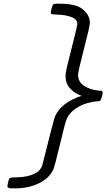

<svg xmlns="http://www.w3.org/2000/svg" viewBox="-20 -770 590 1040"><path d="M20 237.8Q20 233.9 23.9 217.5Q27.8 201.2 30.8 196.8Q34.7 191.9 46.9 191.4Q59.1 190.9 81.5 189.9Q104 189 124 185.1Q137.2 182.1 148.2 178.5Q159.2 174.8 167.5 170.4Q175.8 166 182.4 162.1Q189 158.2 193.6 151.6Q198.2 145 201.2 141.6Q204.1 138.2 206.5 131.1Q209 124 210 122.1Q210.9 120.1 211.9 112.8L213.9 106Q272 -126 277.8 -139.2Q312 -215.3 421.9 -251Q384.8 -263.2 359.9 -290.5Q335 -317.9 335 -359.9Q335 -372.1 341.8 -403.8Q398.9 -629.9 398.9 -639.2Q398.9 -666 367.4 -677.5Q335.9 -689 299.1 -690.4Q262.2 -691.9 258.8 -693.8Q254.9 -696.8 254.9 -702.9Q254.9 -709 261.2 -730Q265.1 -744.1 269.5 -747.1Q273.9 -750 287.1 -750H304.2Q393.1 -750 429.9 -718.5Q466.8 -687 466.8 -647Q466.8 -627.9 434.8 -504.9Q402.8 -381.8 402.8 -365.2Q402.8 -326.2 435.3 -305.2Q467.8 -284.2 509.8 -279.8Q510.7 -279.8 516.8 -279.3Q522.9 -278.8 524.9 -278.8Q526.9 -278.8 530.5 -277.3Q534.2 -275.9 535.2 -273.4Q536.1 -271 536.1 -267.1Q536.1 -261.2 531.5 -244.6Q526.9 -228 522 -224.1Q519 -222.2 513.4 -221.7Q507.8 -221.2 495.4 -220.2Q482.9 -219.2 466.8 -214.8Q425.8 -206.1 391.4 -183.1Q356.9 -160.2 341.8 -127Q334 -110.8 304.9 11.5Q275.9 133.8 268.1 149.9Q245.1 196.8 189.5 223.4Q133.8 250 65.9 250H39.1Q20 250 20 237.8Z"/></svg>

Font: CMU Concrete
Style: Italic
Weight: 500
Italic angle: -14.04°
Version: Version 0.7.0